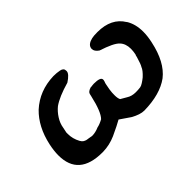

<svg xmlns="http://www.w3.org/2000/svg" viewBox="-63 -677 950 950"><g transform="rotate(-45 412.5 -201.5)"><path d="M495 -231Q493 -226 493 -223.5Q493 -221 491 -218L489 -211Q481 -173 480.5 -158Q480 -143 480 -140Q480 -118 486 -107L517 -89Q537 -76 565 -76Q573 -76 581 -76.5Q589 -77 597 -78Q605 -79 617.5 -87Q630 -95 641 -104Q667 -128 673 -145Q680 -155 692 -196Q693 -201 693.5 -203.5Q694 -206 696 -209Q700 -229 700 -245Q700 -281 680 -302Q669 -314 645 -325.5Q621 -337 584 -349Q562 -364 562 -382Q562 -385 563 -389Q568 -410 602 -418Q615 -421 641 -421Q738 -421 779 -353V-354Q803 -316 803 -262Q803 -231 795 -195Q771 -81 707 -31Q643 16 531 18Q502 18 463 -4L409 -41Q385 -27 331 -2Q288 17 242 18Q240 18 238 18Q73 18 73 -126Q73 -157 81 -195Q92 -246 113 -286Q134 -326 164 -355Q233 -418 333 -421Q356 -421 376 -417Q397 -413 397 -395Q397 -393 397 -391Q396 -373 359 -349Q282 -327 244 -300Q223 -283 207 -258Q191 -233 187 -207L181 -178Q181 -173 181 -168Q181 -134 198 -103Q209 -82 235 -80Q241 -80 245 -78L243 -79L259 -76Q283 -76 308 -87Q325 -90 349 -103Q375 -129 395 -218L398 -231Q401 -244 424 -251Q426 -251 428.5 -251Q431 -251 436 -252Q438 -252 441.5 -252.5Q445 -253 448 -253Q495 -253 495 -235Q495 -233 495 -231Z"/></g></svg>

Font: New Athena Unicode
Style: Bold Italic
Weight: 700
Designer: J. Rusten 1997; rev. by R. Hancock 2001, 2002, rev. by D. Mastronarde 2002-2021
Foundry: Society for Classical Studies (formerly American Philological Association)
Version: Version 5.008